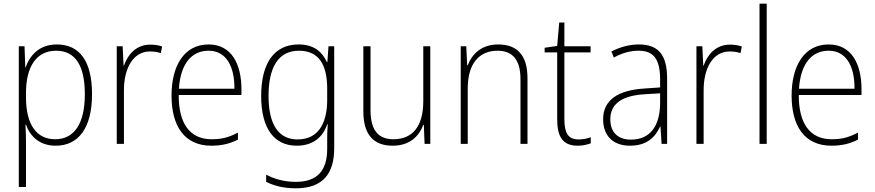

<svg xmlns="http://www.w3.org/2000/svg" viewBox="-20 -780 4745 1041"><path d="M288 -539C193 -539 142 -480 119 -415H117L113 -529H82V234H121V-1C121 -36 120 -73 118 -104H121C142 -44 192 10 282 10C405 10 479 -86 479 -269C479 -448 412 -539 288 -539ZM284 -505C389 -505 440 -424 440 -269C440 -103 378 -25 279 -25C180 -25 121 -102 121 -251V-277C121 -418 177 -505 284 -505Z M794 -538C718 -538 672 -483 652 -424H650L645 -529H613V0H652V-288C651 -406 700 -501 793 -501C815 -501 834 -498 852 -492L859 -528C840 -535 817 -538 794 -538Z M1111 -539C977 -539 910 -421 910 -262C910 -99 978 10 1126 10C1183 10 1226 -1 1270 -23V-61C1218 -34 1181 -25 1127 -25C1010 -25 948 -110 949 -265H1289V-297C1289 -431 1236 -539 1111 -539ZM1111 -505C1208 -505 1252 -418 1251 -299H950C959 -435 1019 -505 1111 -505Z M1599 -539C1464 -539 1396 -434 1396 -260C1396 -81 1468 10 1589 10C1673 10 1730 -33 1754 -106H1757C1754 -71 1754 -44 1754 -12V27C1754 142 1703 206 1584 206C1520 206 1467 190 1423 167V206C1466 227 1517 241 1584 241C1732 241 1792 160 1792 24V-529H1761L1755 -444H1752C1727 -499 1682 -539 1599 -539ZM1601 -505C1715 -505 1754 -420 1754 -299V-239C1754 -130 1718 -24 1593 -24C1491 -24 1436 -104 1436 -260C1436 -412 1487 -505 1601 -505Z M2313 -529H2275V-232C2275 -91 2214 -25 2113 -25C2032 -25 1989 -73 1989 -182V-529H1950V-176C1950 -53 2003 10 2109 10C2204 10 2253 -44 2275 -103H2278L2282 0H2313Z M2681 -539C2589 -539 2538 -485 2516 -426H2513L2508 -529H2478V0H2516V-300C2516 -438 2580 -505 2678 -505C2757 -505 2802 -458 2802 -351V0H2840V-356C2840 -482 2783 -539 2681 -539Z M3117 -24C3058 -24 3040 -62 3040 -135V-496H3182V-529H3040V-658H3012L3001 -531L2933 -521V-496H3001V-133C3001 -39 3031 10 3112 10C3142 10 3164 4 3183 -3V-36C3165 -29 3143 -24 3117 -24Z M3444 -539C3391 -539 3340 -524 3295 -501L3308 -468C3356 -494 3399 -505 3442 -505C3522 -505 3559 -462 3559 -349V-306L3473 -300C3331 -291 3250 -238 3250 -133C3250 -49 3299 10 3396 10C3488 10 3533 -37 3559 -94H3561L3567 0H3597V-355C3597 -484 3548 -539 3444 -539ZM3476 -269 3559 -274V-219C3558 -101 3508 -23 3401 -23C3330 -23 3289 -63 3289 -133C3289 -220 3356 -262 3476 -269Z M3937 -538C3861 -538 3815 -483 3795 -424H3793L3788 -529H3756V0H3795V-288C3794 -406 3843 -501 3936 -501C3958 -501 3977 -498 3995 -492L4002 -528C3983 -535 3960 -538 3937 -538Z M4137 0V-760H4098V0Z M4473 -539C4339 -539 4272 -421 4272 -262C4272 -99 4340 10 4488 10C4545 10 4588 -1 4632 -23V-61C4580 -34 4543 -25 4489 -25C4372 -25 4310 -110 4311 -265H4651V-297C4651 -431 4598 -539 4473 -539ZM4473 -505C4570 -505 4614 -418 4613 -299H4312C4321 -435 4381 -505 4473 -505Z"/></svg>

Font: Noto Sans Myanmar UI SemiCondensed ExtraLight
Style: Regular
Weight: 200
Width: 4
Designer: Monotype Design Team
Foundry: Monotype Imaging Inc.
Version: Version 2.103